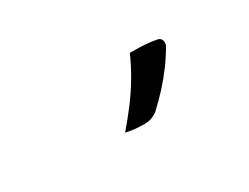

<svg xmlns="http://www.w3.org/2000/svg" viewBox="-33 -982 667 515"><g transform="rotate(-30 300.0 -724.5)"><path d="M371 -817Q396 -817 415 -816Q434 -815 454 -811Q463 -809 465.5 -800.5Q468 -792 464 -784Q449 -758 431.5 -734.5Q414 -711 394 -689Q374 -667 349 -644Q340 -638 330.5 -635Q321 -632 310 -632Q295 -632 280.5 -633.5Q266 -635 253 -638Q278 -667 299.5 -695.5Q321 -724 339 -754.5Q357 -785 371 -817Z"/></g></svg>

Font: Rec Mono Semicasual
Style: Regular
Weight: 400
Version: Version 1.085; ttfautohint (v1.8.4.7-5d5b)